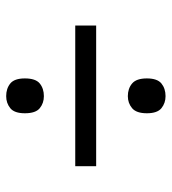

<svg xmlns="http://www.w3.org/2000/svg" viewBox="12 -660 543 606"><g transform="rotate(90 283.0 -357.5)"><path d="M284 -490Q260 -490 244 -503.5Q228 -517 228 -550Q228 -583 244 -596Q260 -609 284 -609Q306 -609 322 -596Q338 -583 338 -550Q338 -517 322 -503.5Q306 -490 284 -490ZM61 -324V-390H505V-324ZM284 -106Q260 -106 244 -119Q228 -132 228 -165Q228 -199 244 -212Q260 -225 284 -225Q306 -225 322 -212Q338 -199 338 -165Q338 -132 322 -119Q306 -106 284 -106Z"/></g></svg>

Font: Noto Serif Gurmukhi
Style: Bold
Weight: 700
Designer: Vaibhav Singh and the Monotype Design Team
Foundry: Monotype Imaging Inc.
Version: Version 2.004; ttfautohint (v1.8.4.7-5d5b)